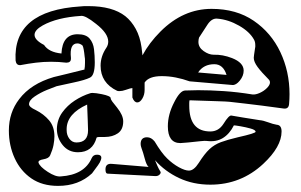

<svg xmlns="http://www.w3.org/2000/svg" viewBox="-20 -588 983 628"><path d="M170 20Q118 20 82.5 -4.5Q47 -29 28 -70.5Q9 -112 9 -161Q9 -220 43 -264Q81 -314 156 -336Q173 -340 197.5 -346Q222 -352 254 -360H256Q257 -365 257.5 -370Q258 -375 258 -382Q258 -387 258 -392Q258 -397 257 -402Q254 -432 250 -439Q242 -446 233 -446Q207 -446 212 -399V-396Q212 -383 197 -383Q172 -386 147 -386Q122 -386 97.5 -383Q73 -380 47 -375H45Q33 -375 31 -390Q22 -553 243 -567Q250 -568 256 -568Q262 -568 269 -568Q348 -568 390 -535Q410 -519 424 -493.5Q438 -468 443 -433Q444 -425 446 -407Q468 -448 505 -485Q579 -559 672 -559Q753 -559 810 -520Q867 -481 897 -417.5Q927 -354 927 -280Q927 -264 925.5 -247.5Q924 -231 908 -233Q828 -244 783.5 -249Q739 -254 731 -255Q723 -256 690 -257Q657 -258 600 -260Q599 -256 599 -251Q599 -246 599 -242Q599 -158 668 -158Q695 -158 711 -183Q729 -212 737 -210Q753 -207 775.5 -203.5Q798 -200 829 -195Q841 -194 857 -188Q873 -182 885 -180Q901 -179 901 -158Q901 -108 841 -52Q768 16 668 16Q612 16 566 -5.5Q520 -27 487 -64Q491 -54 495 -45Q499 -36 504 -28Q508 -23 502 -17Q497 -12 489 -12L332 -20Q325 -20 325 -34Q325 -54 346 -52L466 -42Q459 -48 453.5 -69Q448 -90 443 -103Q440 -111 440 -117Q440 -139 461 -139Q475 -139 486 -125Q508 -88 526.5 -70Q545 -52 565 -41Q585 -30 598 -30Q614 -30 630 -55Q649 -85 665 -100Q681 -115 702.5 -123Q724 -131 758 -139Q816 -152 816 -157Q816 -163 800 -167.5Q784 -172 766.5 -175Q749 -178 745 -178Q731 -150 709 -136.5Q687 -123 656 -127Q652 -128 633.5 -126Q615 -124 595.5 -122Q576 -120 570 -120Q529 -120 529 -175Q529 -214 550 -254Q569 -292 586 -292Q596 -292 607 -292.5Q618 -293 628 -293Q667 -293 712 -290Q757 -287 806 -279Q816 -278 829.5 -284Q843 -290 853 -300Q863 -310 863 -318Q863 -324 859 -328Q835 -352 822.5 -369Q810 -386 810 -399Q810 -401 811 -408.5Q812 -416 814 -429Q815 -432 815 -435Q815 -438 815 -440Q815 -451 811 -458Q797 -484 762 -504Q727 -524 691 -527Q673 -529 659 -508Q645 -487 631 -465Q630 -461 629.5 -458Q629 -455 629 -451Q629 -433 646 -421Q663 -409 679 -409Q708 -410 739 -398Q777 -383 777 -357Q777 -340 764.5 -324.5Q752 -309 740 -310L600 -322Q578 -330 555 -334.5Q532 -339 509 -339Q467 -339 453 -318V-294Q453 -278 445.5 -265.5Q438 -253 429 -253Q419 -253 413 -269V-300Q408 -300 391 -294Q380 -290 371 -290Q365 -290 363 -291Q309 -317 309 -373Q309 -404 328 -432Q334 -441 334 -452Q334 -479 294 -510Q259 -538 245 -536Q167 -531 120 -505Q93 -490 93 -474Q93 -457 124 -441Q140 -417 181 -413Q184 -476 234 -476Q261 -476 273 -462Q285 -448 287.5 -427Q290 -406 290 -384Q290 -341 274 -334Q266 -330 252.5 -326Q239 -322 220 -318Q177 -309 165 -306Q156 -303 134 -294Q112 -285 93.5 -272.5Q75 -260 75 -247Q75 -238 97 -228Q123 -215 140.5 -194.5Q158 -174 158 -142Q158 -129 155 -113.5Q152 -98 144 -80Q140 -70 122 -67Q104 -64 106 -56Q110 -43 136 -26Q162 -9 179 -11Q256 -16 280 -71Q285 -82 297 -82Q316 -82 310 -65Q308 -58 300.5 -47.5Q293 -37 281 -21Q237 20 170 20ZM721 -343Q710 -378 681 -378Q646 -378 628 -351ZM235 -90Q204 -90 185 -113.5Q166 -137 166 -167Q167 -197 183.5 -220Q200 -243 224.5 -259Q249 -275 275 -283Q277 -284 283 -284Q288 -284 295.5 -283Q303 -282 313 -280Q342 -274 342 -267Q342 -263 347.5 -255.5Q353 -248 363 -236Q383 -211 383 -191Q383 -164 365.5 -152Q348 -140 323 -140H305Q298 -140 296 -138Q283 -90 235 -90ZM230 -122Q268 -122 268 -162Q268 -173 267 -194Q266 -215 265 -246Q199 -216 198 -167V-162Q198 -146 207 -134Q216 -122 230 -122Z"/></svg>

Font: Moo Lah Lah
Style: Regular
Weight: 400
Designer: Robert E. Leuschke
Foundry: Robert E. Leuschke
Version: Version 1.010; ttfautohint (v1.8.3)